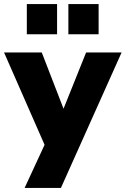

<svg xmlns="http://www.w3.org/2000/svg" viewBox="-40 -752 623 952"><path d="M82 180 181 -34 -20 -492H167L275 -213L387 -492H563L262 180ZM299 -582V-732H449V-582ZM93 -582V-732H243V-582Z"/></svg>

Font: Nunito Sans Black
Style: Regular
Weight: 900
Designer: Vernon Adams
Foundry: Vernon Adams
Version: Version 3.006; ttfautohint (v1.8.3)